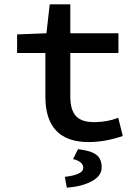

<svg xmlns="http://www.w3.org/2000/svg" viewBox="-20 -645 640 888"><path d="M340.8 44.9Q399.9 51.8 424.8 70.3Q450.2 88.9 450.2 128.9Q450.2 168.9 404.3 193.4Q358.4 217.8 289.1 223.1L279.8 172.9Q364.7 163.1 365.2 131.8Q365.2 102.1 317.9 90.8ZM189.9 -198.2V-399.9H59.1V-485.8L194.8 -491.2L210 -625H305.2V-491.2H527.8V-399.9H305.2V-198.2Q305.2 -136.7 331.1 -108.4Q356.9 -80.1 415.5 -80.1Q474.1 -80.1 526.9 -100.1L547.9 -16.1Q467.8 11.7 390.1 12.2Q189.9 11.7 189.9 -198.2Z"/></svg>

Font: SourceCodePro-Semibold
Style: Regular
Weight: 600
Monospace: yes
Designer: Paul D. Hunt
Foundry: Adobe Systems Incorporated
Version: Version 1.009;PS 1.000;hotconv 1.0.70;makeotf.lib2.5.5900